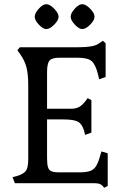

<svg xmlns="http://www.w3.org/2000/svg" viewBox="-20 -876 591 918"><path d="M146 -796Q146 -813 165.5 -834.5Q185 -856 201 -856Q218 -856 239 -834.5Q260 -813 260 -796Q260 -779 239 -758Q218 -737 201 -737Q186 -737 166 -758Q146 -779 146 -796ZM318 -796Q318 -813 337.5 -834.5Q357 -856 373 -856Q390 -856 411 -834.5Q432 -813 432 -796Q432 -779 411 -758Q390 -737 373 -737Q358 -737 338 -758Q318 -779 318 -796ZM471 13Q464 6 455.5 3Q447 0 433 0H51L40 -29L60 -34Q93 -44 104 -59.5Q115 -75 115 -114V-469Q115 -523 106 -556Q97 -589 75 -619L63 -636L75 -650H352Q431 -650 454 -669L472 -681L485 -669V-508L454 -497L449 -519Q437 -568 418 -584Q399 -600 352 -600H263Q228 -600 216.5 -586Q205 -572 205 -530V-356H320Q343 -356 359 -365Q375 -374 392 -397L399 -407L417 -397V-242L387 -231L381 -254Q371 -285 351 -295Q331 -305 281 -305H205V-120Q205 -91 209.5 -76.5Q214 -62 226 -57Q238 -52 263 -52H360Q393 -52 411 -58.5Q429 -65 439.5 -82Q450 -99 459 -132L465 -152L495 -143V13L478 22Z"/></svg>

Font: Kurale
Style: Regular
Weight: 400
Designer: Eduardo Rodriguez Tunni
Foundry: Eduardo Rodriguez Tunni
Version: Version 2.000